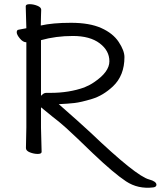

<svg xmlns="http://www.w3.org/2000/svg" viewBox="-20 -725 768 918"><path d="M713 171Q640 180 582.5 142Q525 104 426 10L348 -65Q287 -123 264 -141Q243 -157 176 -212V-115L179 1Q179 11 160.5 11Q142 11 123 3.5Q104 -4 104 -17L106 -116V-523H105Q90 -523 75 -541Q60 -559 60 -570.5Q60 -582 69 -583L106 -590Q103 -682 103 -695Q103 -705 121.5 -705Q140 -705 158.5 -697.5Q177 -690 177 -678.5Q177 -667 176 -649Q175 -631 175 -603Q231 -616 319.5 -616Q408 -616 464 -591Q520 -566 547.5 -524.5Q575 -483 575 -452Q575 -364 520 -312Q473 -268 420 -252Q367 -236 336 -232.5Q305 -229 261 -227Q367 -134 413 -91Q631 117 693 133Q727 142 728 158Q728 169 713 171ZM176 -267Q178 -269 185 -275Q192 -281 202 -281H222Q310 -281 383 -307Q410 -318 430 -332Q503 -381 503 -432Q503 -483 456.5 -518Q410 -553 328.5 -553Q247 -553 176 -533Z"/></svg>

Font: LXGW Bright TC
Style: Regular
Weight: 400
Designer: Christian Thalmann (Catharsis Fonts)
Foundry: LXGW / Christian Thalmann (Catharsis Fonts) / Fontworks Inc.
Version: Version 5.501